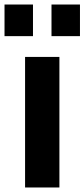

<svg xmlns="http://www.w3.org/2000/svg" viewBox="-52 -830 374 850"><path d="M59 0V-578H211V0ZM176 -670V-810H302V-670ZM-32 -670V-810H94V-670Z"/></svg>

Font: Oswald SemiBold
Style: Regular
Weight: 600
Designer: Vernon Adams
Foundry: Vernon Adams
Version: Version 4.103;gftools[0.9.33.dev8+g029e19f]